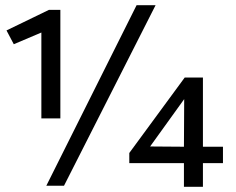

<svg xmlns="http://www.w3.org/2000/svg" viewBox="-20 -714 908 738"><path d="M158 0 505 -694H578L226 0ZM139 -259V-589L33 -544L5 -597L168 -676H212V-259ZM687 4V-87H477V-126L690 -416H760V-150H837V-87H760V4ZM557 -151 687 -150 688 -333Z"/></svg>

Font: Cantarell
Style: Regular
Weight: 400
Designer: Dave Crossland, Nikolaus Waxweiler, Florian Fecher, Jacques Le Bailly, Eben Sorkin, Alexei Vanyashin, Alexios Zavras, Em
Version: Version 0.303